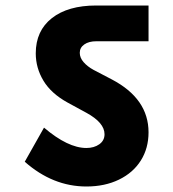

<svg xmlns="http://www.w3.org/2000/svg" viewBox="-20 -668 630 698"><path d="M270 -476Q270 -458 284 -442Q298 -426 320 -414L387 -379Q520 -309 520 -187Q520 -129 492 -84.5Q464 -40 412.5 -15Q361 10 294 10Q172 10 70 -80L140 -204Q227 -130 294 -130Q322 -130 341 -143.5Q360 -157 360 -180Q360 -222 294 -258L226 -295Q166 -328 138 -374.5Q110 -421 110 -474Q110 -556 168.5 -602Q227 -648 330 -648H520V-518H330Q303 -518 286.5 -506.5Q270 -495 270 -476Z"/></svg>

Font: Madhuban Bold
Style: Regular
Weight: 700
Designer: jaikishan Patel
Foundry: MagicType
Version: Version 1.000